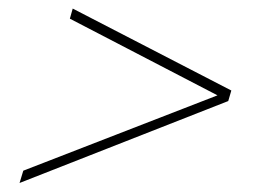

<svg xmlns="http://www.w3.org/2000/svg" viewBox="-20 -474 615 437"><path d="M499.5 -244 24.5 -57.5 33 -85.5 475 -257 139 -431.5 145.5 -454.5 506.5 -268Z"/></svg>

Font: Newsreader Display ExtraLight
Style: Italic
Weight: 275
Italic angle: -17°
Designer: Hugues Gentile
Foundry: Production Type
Version: Version 1.002